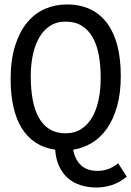

<svg xmlns="http://www.w3.org/2000/svg" viewBox="-20 -667 590 863"><path d="M228 5.9Q177.2 -1.5 139.6 -26.4Q102.1 -51.3 77.1 -92Q52.2 -132.8 40 -188.2Q27.8 -243.7 27.8 -311Q27.8 -397.9 47.9 -461.4Q67.9 -524.9 102.3 -566.2Q136.7 -607.4 182.6 -627.2Q228.5 -647 279.8 -647Q341.3 -647 387 -624.8Q432.6 -602.5 462.9 -560.8Q493.2 -519 508.1 -459.7Q522.9 -400.4 522.9 -326.2Q522.9 -248 506.3 -189.2Q489.7 -130.4 460.9 -89.4Q432.1 -48.3 393.1 -24.9Q354 -1.5 309.1 5.9Q316.4 48.8 343.3 75Q370.1 101.1 418.9 101.1Q442.4 101.1 465.1 93.3Q487.8 85.4 511.2 66.9L549.8 127Q517.6 153.3 483.4 164.6Q449.2 175.8 413.1 175.8Q374 175.8 341.3 165Q308.6 154.3 284.4 133.1Q260.3 111.8 245.6 79.8Q231 47.9 228 5.9ZM432.6 -315.9Q432.6 -372.6 424.1 -419.2Q415.5 -465.8 396.5 -499.3Q377.4 -532.7 347.4 -551.3Q317.4 -569.8 274.9 -569.8Q233.9 -569.8 204.3 -550.3Q174.8 -530.8 155.8 -497.3Q136.7 -463.9 127.4 -419.2Q118.2 -374.5 118.2 -324.2Q118.2 -266.1 127 -219Q135.7 -171.9 154.5 -138.2Q173.3 -104.5 203.1 -86.2Q232.9 -67.9 274.9 -67.9Q315.9 -67.9 345.7 -87.4Q375.5 -106.9 394.8 -140.6Q414.1 -174.3 423.3 -219.5Q432.6 -264.6 432.6 -315.9Z"/></svg>

Font: Code New Roman
Style: Regular
Weight: 400
Monospace: yes
Designer: Sam Radian
Foundry: Code New Roman
Version: Version 2.00 November 29, 2014